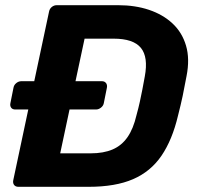

<svg xmlns="http://www.w3.org/2000/svg" viewBox="-20 -720 763 740"><path d="M51 0Q40 0 34.5 -7Q29 -14 31 -25L89 -298H39Q28 -298 23 -305Q18 -312 20 -322L32 -382Q34 -393 43 -400Q52 -407 62 -407H112L169 -675Q171 -686 179.5 -693Q188 -700 199 -700H435Q501 -700 554.5 -682Q608 -664 645 -629.5Q682 -595 697 -544Q712 -493 699 -427Q691 -383 684 -350Q677 -317 666 -274Q644 -181 602.5 -120Q561 -59 493 -29.5Q425 0 322 0ZM212 -129H329Q379 -129 414 -144Q449 -159 471.5 -191.5Q494 -224 506 -276Q514 -305 519 -328Q524 -351 528.5 -374Q533 -397 538 -425Q552 -500 523 -535.5Q494 -571 418 -571H306L271 -407H373Q383 -407 388.5 -400Q394 -393 392 -382L380 -322Q378 -312 369 -305Q360 -298 350 -298H248Z"/></svg>

Font: Rubik Light SemiBold
Style: Italic
Weight: 600
Italic angle: -12°
Version: Version 2.104